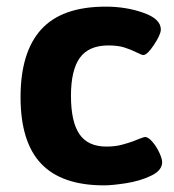

<svg xmlns="http://www.w3.org/2000/svg" viewBox="-20 -551 525 579"><path d="M42 -258Q42 -394 104.5 -462.5Q167 -531 299 -531Q360 -531 412.5 -512.5Q465 -494 465 -462Q465 -447 444.5 -416Q424 -385 412 -385Q408 -385 394 -392Q374 -402 354.5 -408Q335 -414 307 -414Q248 -414 221 -377Q194 -340 194 -262Q194 -184 219.5 -146.5Q245 -109 301 -109Q327 -109 347.5 -114.5Q368 -120 381.5 -125Q395 -130 399 -132Q415 -138 417 -138Q427 -138 439.5 -123.5Q452 -109 460.5 -90.5Q469 -72 469 -62Q469 -37 435.5 -21Q402 -5 360 1.5Q318 8 294 8Q166 8 104 -57.5Q42 -123 42 -258Z"/></svg>

Font: Asap-Bold
Style: Bold
Weight: 700
Designer: Pablo Cosgaya
Foundry: Omnibus-Type
Version: Version 2.000; ttfautohint (v1.8)